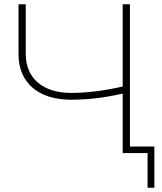

<svg xmlns="http://www.w3.org/2000/svg" viewBox="-20 -720 760 903"><path d="M557 0H674V163H706V-31H591V-700H557V-313C474 -294 389 -283 315 -283C181 -283 101 -352 101 -467V-700H67V-465C67 -332 159 -251 314 -251C388 -251 473 -260 557 -280Z"/></svg>

Font: Chess Sans ExtraLight
Style: Regular
Weight: 275
Designer: Wolf Bōese
Foundry: Wolf Bōese
Version: Version 7.223;Glyphs 3.3 (3306)